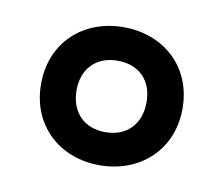

<svg xmlns="http://www.w3.org/2000/svg" viewBox="-45 -777 453 389"><g transform="rotate(10 181.5 -582.0)"><path d="M181 -440C263 -440 327 -496 327 -582C327 -667 265 -724 181 -724C99 -724 36 -668 36 -582C36 -497 98 -440 181 -440ZM181 -508C138 -508 109 -536 109 -582C109 -624 135 -655 181 -655C226 -655 253 -626 253 -582C253 -537 225 -508 181 -508Z"/></g></svg>

Font: Noto Sans Armenian ExtraCondensed SemiBold
Style: Regular
Weight: 600
Width: 2
Designer: Monotype Design Team
Foundry: Monotype Imaging Inc.
Version: Version 2.008